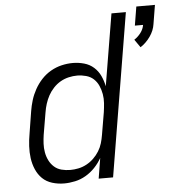

<svg xmlns="http://www.w3.org/2000/svg" viewBox="-54 -806 784 863"><g transform="rotate(-5 338.5 -374.0)"><path d="M596 -572 571 -608Q588 -619 600.5 -635.5Q613 -652 616 -671H579L593 -756H677L663 -671Q659 -642 640.5 -615.5Q622 -589 596 -572ZM201 8Q173 8 147 0Q121 -8 103 -25.5Q85 -43 74.5 -67.5Q64 -92 60.5 -118.5Q57 -145 58.5 -172.5Q60 -200 65 -228L81 -328Q85 -353 92.5 -377.5Q100 -402 113 -425.5Q126 -449 144.5 -469Q163 -489 186.5 -502.5Q210 -516 235.5 -522Q261 -528 286 -528Q312 -528 337 -521Q362 -514 380.5 -497.5Q399 -481 409.5 -458.5Q420 -436 425 -411L479 -735H544L422 0H357L372 -92Q359 -69 340.5 -49.5Q322 -30 299 -16.5Q276 -3 250.5 2.5Q225 8 201 8ZM234 -50Q252 -50 271 -54Q290 -58 307.5 -67.5Q325 -77 339.5 -91Q354 -105 364.5 -122Q375 -139 380.5 -157.5Q386 -176 389 -195L406 -295Q409 -315 410.5 -336Q412 -357 408.5 -377Q405 -397 397 -415Q389 -433 375 -446Q361 -459 341 -464.5Q321 -470 301 -470Q282 -470 262.5 -465.5Q243 -461 225.5 -451Q208 -441 193.5 -425.5Q179 -410 169.5 -392.5Q160 -375 154 -356Q148 -337 145 -318L128 -218Q125 -198 124 -178Q123 -158 126.5 -138.5Q130 -119 138.5 -102Q147 -85 161 -72.5Q175 -60 194 -55Q213 -50 234 -50Z"/></g></svg>

Font: Iosevka SS04 Lt Ex Obl
Style: Regular
Weight: 300
Width: 7
Italic angle: -9°
Monospace: yes
Designer: Belleve Invis
Foundry: Belleve Invis
Version: Version 19.0.0; ttfautohint (v1.8.4)